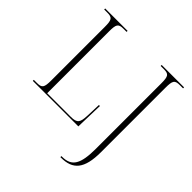

<svg xmlns="http://www.w3.org/2000/svg" viewBox="-240 -907 1339 1339"><g transform="rotate(45 430.0 -237.0)"><path d="M555 240H560C677 240 731 181 731 14V-619C731 -691 740 -704 790 -704H821V-714H600V-704H630C680 -704 689 -691 689 -620V22C689 174 657 230 561 230H555ZM43 0H492L498 -207H488L484 -96C481 -29 470 -10 408 -10H175V-619C175 -691 184 -704 234 -704H264V-714H43V-704H73C123 -704 132 -691 132 -619V-95C132 -23 123 -10 73 -10H43Z"/></g></svg>

Font: Noto Serif Display SemiCondensed ExtraLight
Style: Regular
Weight: 200
Width: 4
Designer: Monotype Design Team
Foundry: Monotype Imaging Inc.
Version: Version 2.009